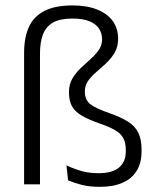

<svg xmlns="http://www.w3.org/2000/svg" viewBox="-20 -696 598 725"><path d="M71 -496.5Q71 -554 89 -593.8Q107 -633.5 147.2 -654.5Q187.5 -675.5 254 -675.5Q308.5 -675.5 347 -660Q385.5 -644.5 405.8 -616.5Q426 -588.5 426 -549.5Q426 -519.5 413.2 -497.8Q400.5 -476 381.8 -458.2Q363 -440.5 344.2 -424.5Q325.5 -408.5 313 -391.2Q300.5 -374 300.5 -352V-349Q300.5 -318.5 321.2 -302.5Q342 -286.5 392.5 -269Q435.5 -254 462.5 -237.2Q489.5 -220.5 502 -195.5Q514.5 -170.5 514.5 -131V-124Q514.5 -80.5 496 -50.8Q477.5 -21 442.5 -5.8Q407.5 9.5 357.5 9.5Q317.5 9.5 288.5 2Q259.5 -5.5 237 -15L231 -71.5Q260 -58 288.5 -50Q317 -42 352.5 -42Q403.5 -42 429.2 -63.2Q455 -84.5 455 -124.5V-130Q455 -156 446.2 -173.2Q437.5 -190.5 416.8 -203.2Q396 -216 359.5 -228.5Q316.5 -243.5 290.2 -258.5Q264 -273.5 252.2 -294Q240.5 -314.5 240.5 -346V-349Q240.5 -377.5 253.2 -399.2Q266 -421 284.5 -438.5Q303 -456 321.5 -472.5Q340 -489 352.8 -507Q365.5 -525 365.5 -548Q365.5 -570.5 353.8 -588.2Q342 -606 317.2 -616Q292.5 -626 253.5 -626Q207 -626 180.2 -610.8Q153.5 -595.5 142.2 -566Q131 -536.5 131 -494V0H71Z"/></svg>

Font: Anek Odia Medium Light
Style: Regular
Weight: 300
Version: Version 1.003